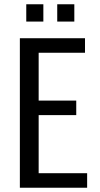

<svg xmlns="http://www.w3.org/2000/svg" viewBox="-20 -879 468 899"><path d="M73 0V-700H378V-632H161V-408H337V-340H161V-68H388V0ZM103 -778V-859H183V-778ZM248 -778V-859H328V-778Z"/></svg>

Font: Homenaje
Style: Regular
Weight: 400
Version: Version 1.002